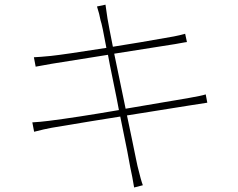

<svg xmlns="http://www.w3.org/2000/svg" viewBox="-20 -789 1040 838"><path d="M877.9 -377 884.8 -340.8Q878.9 -339.8 809.6 -329.1Q790 -326.2 739.3 -317.9Q688.5 -309.6 635.3 -301.3Q582 -293 534.2 -285.2Q544.9 -236.3 555.7 -182.6Q566.4 -128.9 572.8 -99.1Q579.1 -69.3 580.1 -64.5Q595.7 0 603.5 19.5L565.4 29.3Q557.6 -18.6 548.8 -57.6Q543.9 -90.8 504.9 -280.3Q398.4 -263.7 206.1 -231.4Q173.8 -225.6 128.9 -213.9L121.1 -254.9Q156.2 -256.8 194.3 -261.7Q311.5 -276.4 499 -308.6Q491.2 -351.6 474.1 -434.1Q457 -516.6 451.2 -549.8Q289.1 -524.4 206.1 -510.7Q170.9 -504.9 135.7 -498L127.9 -539.1Q151.4 -540 202.1 -544.9Q257.8 -550.8 444.3 -580.1Q425.8 -681.6 418.9 -700.2Q414.1 -727.5 403.3 -760.7L440.4 -768.6Q440.4 -765.6 449.2 -708Q455.1 -672.9 472.7 -585Q580.1 -601.6 738.3 -629.9Q764.6 -634.8 788.1 -641.6L795.9 -605.5Q793 -605.5 785.6 -604Q778.3 -602.5 766.6 -600.6Q754.9 -598.6 745.1 -596.7L478.5 -554.7L528.3 -314.5Q668.9 -337.9 803.7 -361.3Q860.4 -371.1 877.9 -377Z"/></svg>

Font: GenEi Gothic M ExtraLight
Style: Regular
Weight: 200
Designer: o_tamon (Modified); [Source Han Sans]
Ryoko NISHIZUKA  (kana & ideographs); Paul D. Hunt (Latin, Greek & Cyrillic); Wenl
Version: Version 1.1a;Original Version 1.004